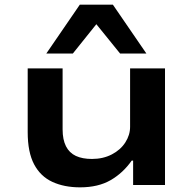

<svg xmlns="http://www.w3.org/2000/svg" viewBox="-20 -795 829 825"><path d="M324 10Q256 10 205 -13.5Q154 -37 126.5 -89Q99 -141 99 -227V-501H249V-239Q249 -195 263.5 -166.5Q278 -138 306 -125Q334 -112 375 -112Q423 -112 460.5 -131.5Q498 -151 518.5 -183Q539 -215 539 -250V-501H689V0H552V-105H546Q509 -52 455.5 -21Q402 10 324 10ZM179 -565 323 -775H465L609 -565H496L394 -691L293 -565Z"/></svg>

Font: Nunito Sans 7pt Expanded
Style: Bold
Weight: 700
Width: 7
Designer: Vernon Adams
Foundry: Vernon Adams
Version: Version 3.101;gftools[0.9.27]